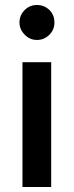

<svg xmlns="http://www.w3.org/2000/svg" viewBox="-20 -749 295 769"><path d="M198 -659Q198 -689 178 -709Q157 -729 128 -729Q99 -729 79 -709Q58 -688 58 -659Q58 -631 79 -610Q99 -589 128 -589Q157 -589 178 -610Q198 -630 198 -659ZM70 0H185V-500H70Z"/></svg>

Font: Unageo
Style: SemiBold
Weight: 600
Designer: Richard Sepsi
Foundry: Richard Sepsi
Version: Version 2.000